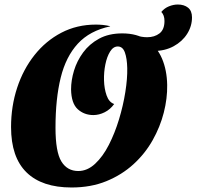

<svg xmlns="http://www.w3.org/2000/svg" viewBox="-20 -809 871 851"><path d="M297 22Q166 22 97.5 -45Q29 -112 29 -246Q29 -338 56 -420Q83 -502 133 -565Q183 -628 252 -664Q321 -700 405 -700Q420 -700 435.5 -698.5Q451 -697 468 -693V-692Q378 -673 325 -615.5Q272 -558 249 -464.5Q226 -371 226 -243Q226 -136 252 -93.5Q278 -51 327 -51Q367 -51 401.5 -83Q436 -115 462.5 -167Q489 -219 507.5 -280Q526 -341 535.5 -401Q545 -461 544 -507Q543 -550 533.5 -576.5Q524 -603 502 -603Q482 -603 468 -580.5Q454 -558 447 -523.5Q440 -489 441 -453Q442 -416 452.5 -386Q463 -356 486 -348Q469 -324 444 -311.5Q419 -299 394 -299Q353 -299 324.5 -325Q296 -351 295 -413Q295 -453 308 -496Q321 -539 348.5 -576.5Q376 -614 419 -637.5Q462 -661 522 -661Q588 -661 632 -631Q676 -601 698 -549.5Q720 -498 721 -432Q722 -373 706 -310Q690 -247 656.5 -187.5Q623 -128 571.5 -81Q520 -34 451.5 -6Q383 22 297 22ZM661 -583Q638 -583 613 -589.5Q588 -596 574 -604L583 -652Q609 -644 632 -644Q665 -644 687 -661Q709 -678 709 -716Q709 -742 695 -756Q709 -773 729 -781Q749 -789 768 -789Q796 -789 813.5 -775Q831 -761 831 -732Q831 -693 809.5 -659Q788 -625 749.5 -604Q711 -583 661 -583Z"/></svg>

Font: Sansita Swashed ExtraBold
Style: Regular
Weight: 800
Designer: Pablo Cosgaya
Foundry: Omnibus-Type
Version: Version 1.003; ttfautohint (v1.8.3)